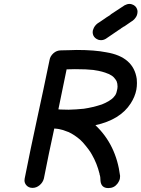

<svg xmlns="http://www.w3.org/2000/svg" viewBox="-20 -947 722 980"><path d="M330 -387Q369 -388 408 -392Q455 -399 500 -414Q518 -421 535 -431Q552 -441 561 -452L569 -462Q575 -473 576 -481L579 -494Q580 -500 580 -505Q580 -521 575 -533Q570 -542 561.5 -551.5Q553 -561 534 -570H533Q504 -583 462 -589L456 -590L416 -593L362 -594L320 -593L278 -389L288 -388ZM533 13Q497 13 493 -23Q493 -45 488 -58V-59L489 -60H488Q475 -113 449 -158Q437 -181 403 -220L389 -234Q360 -259 330 -273L324 -275Q300 -285 282 -288Q280 -288 276.5 -289Q273 -290 268 -290Q263 -290 257 -291Q229 -164 204 -36Q199 -16 182.5 -2Q166 12 146 12Q126 12 114 -2Q105 -13 105 -26Q105 -31 106 -36Q136 -188 169 -339Q202 -490 233 -641Q236 -660 252.5 -675Q269 -690 291.5 -690Q314 -690 337 -691L372 -692Q463 -692 523 -680Q662 -657 678 -544Q679 -534 679 -523Q679 -506 676 -489Q669 -453 647 -419Q594 -336 467 -308Q573 -208 593 -49Q593 -42 592 -36Q590 -24 579 -9Q562 13 533 13ZM614 -812H613Q605 -806 596 -801Q595 -800 595 -799L589 -796Q554 -772 520 -749Q508 -742 496 -742Q489 -742 482 -744Q463 -751 456 -767Q453 -775 453 -783Q453 -788 454 -792Q456 -798 459 -805Q468 -823 488 -834Q501 -843 516 -853Q520 -856 523 -858L542 -870L546 -874L616 -920Q629 -927 641 -927Q647 -927 653 -925Q672 -919 679 -902Q682 -895 682 -887Q682 -883 681 -878Q680 -872 677 -865Q667 -846 649 -836Q634 -826 620 -816Z"/></svg>

Font: Bad Comic
Style: Italic
Weight: 400
Italic angle: -11°
Designer: GGBotNet
Foundry: GGBotNet
Version: 0.95